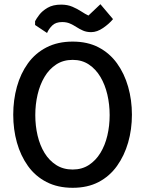

<svg xmlns="http://www.w3.org/2000/svg" viewBox="-20 -890 690 914"><path d="M326 4Q255 4 201.5 -23.5Q148 -51 113 -100Q78 -149 60.5 -211.5Q43 -274 43 -344Q43 -414 60.5 -477Q78 -540 113 -588.5Q148 -637 201.5 -664.5Q255 -692 326 -692Q397 -692 449.5 -664.5Q502 -637 537 -588.5Q572 -540 590 -477Q608 -414 608 -344Q608 -274 590 -211.5Q572 -149 537 -100Q502 -51 449.5 -23.5Q397 4 326 4ZM326 -83Q370 -83 403 -104.5Q436 -126 458 -162Q480 -198 491 -244.5Q502 -291 502 -342Q502 -393 491 -440Q480 -487 458 -524Q436 -561 403 -583Q370 -605 326 -605Q281 -605 247.5 -583Q214 -561 192 -524Q170 -487 159 -440Q148 -393 148 -342Q148 -291 159 -244.5Q170 -198 192 -162Q214 -126 247.5 -104.5Q281 -83 326 -83ZM204 -733 147 -771V-789Q153 -801 167 -819.5Q181 -838 206.5 -853Q232 -868 271 -868Q301 -868 324.5 -858Q348 -848 367 -835.5Q386 -823 401 -816L458 -870L518 -799Q500 -777 471 -757Q442 -737 414 -737Q392 -737 375 -744.5Q358 -752 343.5 -761.5Q329 -771 313 -778Q297 -785 276 -785Q245 -785 228.5 -768.5Q212 -752 204 -733Z"/></svg>

Font: Kreon
Style: Regular
Weight: 400
Designer: Julia Petretta
Foundry: Julia Petretta and Eli Heuer
Version: Version 2.002